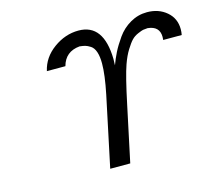

<svg xmlns="http://www.w3.org/2000/svg" viewBox="-102 -837 1082 963"><g transform="rotate(-15 439.5 -355.5)"><path d="M175.8 -555.2Q190.9 -623 251.5 -667Q312 -710.9 380.9 -710.9Q510.7 -710.9 514.2 -527.8L513.2 -495.1Q524.4 -525.9 539.8 -556.9Q555.2 -587.9 582 -626Q608.9 -664.1 649.4 -687.5Q689.9 -710.9 736.8 -710.9Q796.9 -710.9 837.9 -676Q878.9 -641.1 878.9 -585Q878.9 -569.8 876 -555.2H779.8Q780.8 -561 780.8 -570.8Q780.8 -627 719.2 -632.8Q703.1 -631.8 695.6 -630.4Q688 -628.9 668 -620.4Q647.9 -611.8 634.5 -597.9Q621.1 -584 603 -554.9Q585 -525.9 570.8 -485.8Q550.8 -429.7 521 -287.1L460 0H356L433.1 -365.2Q453.1 -462.4 453.1 -521Q453.1 -557.1 445.1 -581.1Q437 -605 421.4 -615Q405.8 -625 394.8 -627.9Q383.8 -630.9 366.2 -632.8Q291 -626 272 -555.2Z"/></g></svg>

Font: CMU Bright
Style: SemiBoldOblique
Weight: 600
Italic angle: -12°
Version: Version 0.7.0